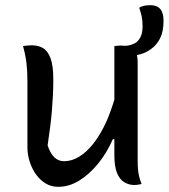

<svg xmlns="http://www.w3.org/2000/svg" viewBox="-20 -711 652 742"><path d="M102 -536Q128 -536 146.5 -525Q165 -514 175.5 -485.5Q186 -457 186 -403Q186 -371 184.5 -341.5Q183 -312 180.5 -282.5Q178 -253 174 -221Q170 -189 164 -149Q174 -119 189.5 -103.5Q205 -88 228 -88Q257 -88 286 -105.5Q315 -123 342 -157.5Q369 -192 392 -243Q408 -280 422 -326V-533Q427 -534 430.5 -534Q434 -534 438.5 -534.5Q443 -535 447 -535Q456 -535 463 -534Q474 -534 484 -537Q494 -540 505 -546Q516 -554 523.5 -569Q531 -584 531 -611Q531 -631 527.5 -647.5Q524 -664 518 -681Q524 -685 530.5 -687Q537 -689 544.5 -690Q552 -691 561 -691Q587 -691 599.5 -676Q612 -661 612 -631Q612 -590 599 -563.5Q586 -537 563 -521Q542 -506 521 -501Q515 -499 509 -498Q512 -487 512 -472V-91Q512 -70 513.5 -54.5Q515 -39 518.5 -26Q522 -13 527 0Q523 1 518 2Q513 3 508.5 3.5Q504 4 499 4Q478 4 460 -7Q442 -18 432 -43Q422 -68 422 -111V-173H416Q393 -120 359 -78.5Q325 -37 286 -13Q247 11 205 11Q178 11 156.5 -2Q135 -15 119.5 -36.5Q104 -58 95 -85.5Q86 -113 86 -141V-394Q86 -435 82.5 -465.5Q79 -496 69 -533Q78 -534 85.5 -535Q93 -536 102 -536Z"/></svg>

Font: Code D Ace
Style: Regular
Weight: 400
Version: Version 1.085; ttfautohint (v1.8.4.7-5d5b);Nerd Fonts 3.0.2